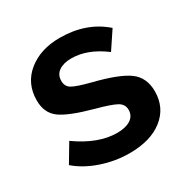

<svg xmlns="http://www.w3.org/2000/svg" viewBox="-130 -649 757 774"><g transform="rotate(-30 248.5 -262.0)"><path d="M259 10Q193 10 129.5 -11.5Q66 -33 22 -71L72 -155Q169 -86 256 -86Q296 -86 319 -101Q342 -116 342 -144Q342 -170 318 -183.5Q294 -197 227 -215Q120 -244 80 -273.5Q40 -303 40 -361Q40 -440 98 -487Q156 -534 246 -534Q369 -534 451 -462L397 -381Q320 -439 245 -439Q209 -439 187 -424Q165 -409 165 -380Q165 -354 185.5 -342Q206 -330 268 -314Q381 -286 426 -253Q471 -220 471 -156Q471 -80 414 -35Q357 10 259 10Z"/></g></svg>

Font: Raleway
Style: Bold
Weight: 700
Designer: Matt McInerney, Pablo Impallari, Rodrigo Fuenzalida
Foundry: Matt McInerney, Pablo Impallari, Rodrigo Fuenzalida
Version: Version 3.000